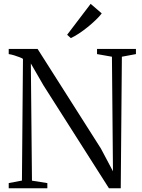

<svg xmlns="http://www.w3.org/2000/svg" viewBox="-20 -1004 758 1024"><path d="M26.5 0V-27.5L97 -41L102.5 -690Q97 -694 84 -699Q71 -704 55.8 -708.8Q40.5 -713.5 26.5 -715.5V-743H180.5L518 -212L582.5 -90.5L577 -701.5L497.5 -715.5V-743H705V-715.5L630 -701.5L624 0H561L212 -548.5L144.5 -665.5L150.5 -40.5L232.5 -27.5V0ZM357.5 -801 338 -818.5 463.5 -983.5 522.5 -932.5Q511 -917 491 -897.8Q471 -878.5 447.5 -859.5Q424 -840.5 400.8 -825.2Q377.5 -810 358.5 -801Z"/></svg>

Font: Merriweather 96pt Light
Style: Regular
Weight: 300
Version: Version 2.100